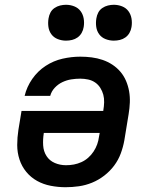

<svg xmlns="http://www.w3.org/2000/svg" viewBox="-20 -775 640 803"><path d="M254 8Q223 8 192 2Q161 -4 135 -18.5Q109 -33 90 -56Q71 -79 61.5 -108Q52 -137 52 -168.5Q52 -200 57 -232L70 -311H412V-313Q415 -330 415.5 -347Q416 -364 412 -379Q408 -394 399.5 -407.5Q391 -421 378 -430Q365 -439 348.5 -442.5Q332 -446 316 -446Q297 -446 278 -443Q259 -440 241 -431.5Q223 -423 209 -408Q195 -393 190 -374H83Q92 -412 115 -445Q138 -478 171 -499.5Q204 -521 241.5 -529.5Q279 -538 316 -538Q340 -538 363.5 -535Q387 -532 409 -524.5Q431 -517 450 -504.5Q469 -492 483.5 -475Q498 -458 507 -437Q516 -416 520 -393Q524 -370 523 -346Q522 -322 518 -298L500 -188Q495 -160 485 -133Q475 -106 457.5 -82.5Q440 -59 416 -40.5Q392 -22 365 -11Q338 0 310 4Q282 8 254 8ZM256 -84Q273 -84 289 -87Q305 -90 320.5 -97Q336 -104 349 -115.5Q362 -127 371.5 -141.5Q381 -156 386.5 -171.5Q392 -187 394 -203L397 -219H163V-217Q159 -192 160.5 -167Q162 -142 174.5 -122.5Q187 -103 209 -93.5Q231 -84 256 -84ZM456 -605Q438 -605 421.5 -611.5Q405 -618 395 -631.5Q385 -645 382.5 -662.5Q380 -680 383 -698Q385 -711 391 -722.5Q397 -734 408 -741.5Q419 -749 431.5 -752Q444 -755 456 -755Q474 -755 490.5 -748.5Q507 -742 517 -728.5Q527 -715 530 -697.5Q533 -680 530 -662Q528 -649 521.5 -637.5Q515 -626 504.5 -618.5Q494 -611 481.5 -608Q469 -605 456 -605ZM256 -605Q238 -605 221.5 -611.5Q205 -618 195 -631.5Q185 -645 182.5 -662.5Q180 -680 183 -698Q185 -711 191 -722.5Q197 -734 208 -741.5Q219 -749 231.5 -752Q244 -755 256 -755Q274 -755 290.5 -748.5Q307 -742 317 -728.5Q327 -715 330 -697.5Q333 -680 330 -662Q328 -649 321.5 -637.5Q315 -626 304.5 -618.5Q294 -611 281.5 -608Q269 -605 256 -605Z"/></svg>

Font: Iosevka Curly SmBdExObl
Style: Regular
Weight: 600
Width: 7
Italic angle: -9°
Monospace: yes
Designer: Belleve Invis
Foundry: Belleve Invis
Version: Version 11.1.0; ttfautohint (v1.8.3)